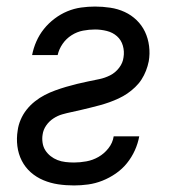

<svg xmlns="http://www.w3.org/2000/svg" viewBox="-20 -558 540 586"><path d="M206 8Q181 8 157.5 4.5Q134 1 112.5 -8Q91 -17 74 -32Q57 -47 46.5 -67.5Q36 -88 33 -112Q30 -136 34 -160Q36 -176 43 -192.5Q50 -209 61 -223Q72 -237 86.5 -248.5Q101 -260 116.5 -268Q132 -276 148.5 -282Q165 -288 182 -293Q199 -298 215.5 -302Q232 -306 249 -309.5Q266 -313 283 -316.5Q300 -320 316 -328Q332 -336 343.5 -351Q355 -366 357 -383Q360 -401 355 -418.5Q350 -436 337 -447.5Q324 -459 306 -463.5Q288 -468 270 -468Q252 -468 233.5 -464.5Q215 -461 198.5 -450.5Q182 -440 171 -424Q160 -408 156 -390H78Q82 -411 91 -431.5Q100 -452 114 -469.5Q128 -487 146.5 -501Q165 -515 185.5 -523.5Q206 -532 227.5 -535Q249 -538 270 -538Q293 -538 316.5 -534.5Q340 -531 360.5 -521.5Q381 -512 397 -496.5Q413 -481 422.5 -461Q432 -441 435 -417.5Q438 -394 434 -371Q431 -356 425.5 -342Q420 -328 412 -315.5Q404 -303 392.5 -292Q381 -281 368.5 -272.5Q356 -264 342 -257.5Q328 -251 314 -246Q300 -241 285.5 -237Q271 -233 256.5 -229.5Q242 -226 227.5 -222.5Q213 -219 198.5 -216Q184 -213 170 -209Q156 -205 143 -196.5Q130 -188 121 -175Q112 -162 110 -147Q108 -135 110 -122Q112 -109 118.5 -99Q125 -89 134.5 -81.5Q144 -74 155.5 -69.5Q167 -65 180 -63.5Q193 -62 206 -62Q224 -62 243.5 -65.5Q263 -69 280.5 -79Q298 -89 311 -105.5Q324 -122 327 -142H405Q401 -120 391.5 -99Q382 -78 367.5 -60Q353 -42 333.5 -28.5Q314 -15 292.5 -6.5Q271 2 249 5Q227 8 206 8Z"/></svg>

Font: Iosevka Curly Oblique
Style: Regular
Weight: 400
Italic angle: -9°
Monospace: yes
Designer: Belleve Invis
Foundry: Belleve Invis
Version: Version 11.1.0; ttfautohint (v1.8.3)